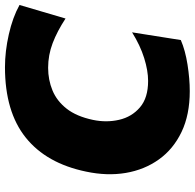

<svg xmlns="http://www.w3.org/2000/svg" viewBox="-26 -742 783 772"><g transform="rotate(-90 366.0 -356.5)"><path d="M385 14.5Q290 14.5 221 -18.5Q152 -51.5 110.5 -109.5Q69 -167.5 56.2 -242.8Q43.5 -318 61.5 -402.5Q94.5 -562 198.5 -645.2Q302.5 -728.5 481.5 -728.5Q545 -728.5 613.5 -713Q682 -697.5 731.5 -670L677 -485Q626 -518.5 578 -536.8Q530 -555 479 -555Q430.5 -555 388 -537.5Q345.5 -520 314.5 -480.5Q283.5 -441 269.5 -375Q258 -320.5 269.8 -269.5Q281.5 -218.5 319.8 -185.8Q358 -153 426 -153Q467.5 -153 518 -168.8Q568.5 -184.5 621.5 -217.5L590.5 -21.5Q549 -3.5 491.8 5.5Q434.5 14.5 385 14.5Z"/></g></svg>

Font: Commissioner ExtraBold
Style: Italic
Weight: 800
Italic angle: -12°
Designer: Kostas Bartsokas
Foundry: Kostas Bartsokas
Version: Version 1.000; ttfautohint (v1.8.3)